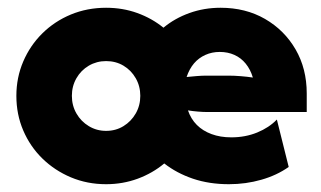

<svg xmlns="http://www.w3.org/2000/svg" viewBox="-20 -461 828 495"><path d="M253.5 13.9Q204.9 13.9 162.8 -3.8Q120.8 -21.5 89.2 -52.4Q57.6 -83.3 39.9 -124.7Q22.2 -166 22.2 -213.9Q22.2 -261.1 39.9 -302.4Q57.6 -343.8 89.2 -375Q120.8 -406.2 162.8 -423.6Q204.9 -441 253.5 -441Q296.5 -441 334 -427.4Q371.5 -413.9 401.4 -389.6Q430.6 -413.9 468.4 -427.4Q506.2 -441 548.6 -441Q613.2 -441 663.2 -412.2Q713.2 -383.3 742 -333.7Q770.8 -284 770.8 -220.1V-172.2H514.6Q503.5 -172.2 490.6 -173.3Q477.8 -174.3 464.6 -176.4Q472.2 -154.2 487.5 -138.9Q502.8 -123.6 525.3 -115.3Q547.9 -106.9 576.4 -106.9Q612.5 -106.9 643.1 -119.4Q673.6 -131.9 693.8 -152.8L724.3 -30.6Q693.8 -9 653.8 2.4Q613.9 13.9 570.1 13.9Q519.4 13.9 477.4 -0.3Q435.4 -14.6 403.5 -39.6Q373.6 -14.6 335.1 -0.3Q296.5 13.9 253.5 13.9ZM253.5 -123.6Q278.5 -123.6 298.3 -135.8Q318.1 -147.9 329.9 -168.4Q341.7 -188.9 341.7 -213.9Q341.7 -238.9 329.9 -259.4Q318.1 -279.9 298.3 -291.7Q278.5 -303.5 253.5 -303.5Q229.2 -303.5 209 -291.7Q188.9 -279.9 177.1 -259.4Q165.3 -238.9 165.3 -213.9Q165.3 -188.9 177.1 -168.4Q188.9 -147.9 209 -135.8Q229.2 -123.6 253.5 -123.6ZM461.1 -262.5Q474.3 -263.9 487.5 -264.9Q500.7 -266 511.8 -266H568.8Q584 -266 601 -264.6Q618.1 -263.2 631.9 -261.1Q625.7 -281.9 613.5 -296.9Q601.4 -311.8 584.4 -319.4Q567.4 -327.1 546.5 -327.1Q526.4 -327.1 509.4 -319.4Q492.4 -311.8 480.2 -297.6Q468.1 -283.3 461.1 -262.5Z"/></svg>

Font: Afacad Flux ExtraBold
Style: Regular
Weight: 800
Designer: Kristian Moeller
Foundry: Dicotype
Version: Version 1.100